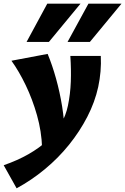

<svg xmlns="http://www.w3.org/2000/svg" viewBox="-60 -731 678 1040"><path d="M30 289 -40 164Q35 138 94.5 104Q154 70 197.5 29.5Q241 -11 269 -58Q297 -105 308 -159Q321 -221 323.5 -288Q326 -355 321 -428H486Q488 -386 484.5 -344Q481 -302 472 -260Q454 -178 413 -98.5Q372 -19 314 53Q256 125 183.5 185Q111 245 30 289ZM168 69Q165 -20 140.5 -106.5Q116 -193 79.5 -269Q43 -345 2 -402L198 -439Q223 -379 243.5 -305.5Q264 -232 276.5 -154.5Q289 -77 290 -3ZM84 -504 196 -711H376L205 -504ZM306 -504 419 -711H598L427 -504Z"/></svg>

Font: Ysabeau Office Black
Style: Italic
Weight: 900
Italic angle: -12°
Designer: Christian Thalmann (Catharsis Fonts)
Version: Version 2.001;gftools[0.9.30]; featfreeze: tnum,lnum,ss02